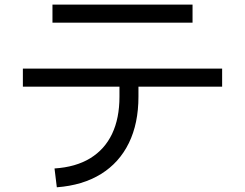

<svg xmlns="http://www.w3.org/2000/svg" viewBox="-20 -749 1040 815"><path d="M922.9 -457.8V-381.1H77.1V-457.8ZM221.2 46 211.4 -33.9Q301.7 -39.7 363.2 -77.4Q424.6 -115.1 455.8 -180.9Q487.1 -246.7 487.1 -338.7V-427.7H567.7V-338.7Q567.7 -225.1 527 -141.8Q486.3 -58.5 408.8 -10.4Q331.3 37.7 221.2 46ZM797.3 -729.4V-652.7H202.7V-729.4Z"/></svg>

Font: Murecho Thin
Style: Regular
Weight: 100
Designer: Neil Summerour
Foundry: Positype
Version: Version 1.010